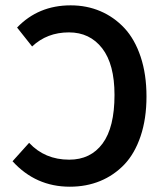

<svg xmlns="http://www.w3.org/2000/svg" viewBox="-20 -686 616 718"><path d="M241.2 12.2Q113.3 12.2 26.9 -83L88.9 -151.9Q147.5 -88.9 238.8 -88.9Q318.8 -88.9 363.5 -149.2Q408.2 -209.5 408.2 -331.1Q408.2 -445.8 362.1 -505.4Q315.9 -564.9 237.8 -564.9Q155.8 -564.9 100.1 -512.2L43.9 -583Q123.5 -666 244.1 -666Q304.2 -666 355.2 -644.3Q406.2 -622.6 445.1 -581.1Q483.9 -539.6 505.9 -473.9Q527.8 -408.2 527.8 -325.2Q527.8 -242.2 505.9 -177Q483.9 -111.8 445.1 -71Q406.2 -30.3 354.5 -9Q302.7 12.2 241.2 12.2Z"/></svg>

Font: Source Sans 3 Semibold
Style: Regular
Weight: 600
Designer: Paul D. Hunt
Foundry: Adobe
Version: Version 3.052;hotconv 1.1.0;makeotfexe 2.6.0